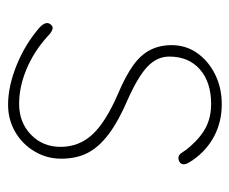

<svg xmlns="http://www.w3.org/2000/svg" viewBox="-68 -506 582 487"><g transform="rotate(90 223.5 -263.0)"><path d="M387 -460Q392 -452 394 -448.5Q396 -445 397 -440Q398 -436 396 -432Q394 -428 390 -426Q386 -424 381 -424Q373 -424 367 -434Q361 -444 351 -455Q326 -483 301 -495Q276 -507 244 -507Q189 -507 156.5 -478.5Q124 -450 124 -401Q124 -370 149 -346Q174 -322 232 -296Q288 -272 321 -247Q354 -222 368.5 -193.5Q383 -165 383 -127Q383 -90 364.5 -59Q346 -28 315 -10Q284 8 246 8Q199 8 145 -14Q91 -36 49 -73Q44 -78 41.5 -82.5Q39 -87 39 -91Q39 -96 43 -100.5Q47 -105 51 -105Q56 -105 61.5 -101.5Q67 -98 74 -91Q112 -57 156.5 -38.5Q201 -20 244 -20Q291 -20 322 -50Q353 -80 353 -125Q353 -172 321.5 -206Q290 -240 218 -271Q173 -290 146 -309.5Q119 -329 107 -353Q95 -377 95 -407Q95 -443 115 -471.5Q135 -500 169 -517Q203 -534 245 -534Q289 -534 325.5 -515Q362 -496 387 -460Z"/></g></svg>

Font: Playpen Sans Thin
Style: Regular
Weight: 250
Designer: Laura Meseguer, Veronika Burian, José Scaglione
Foundry: TypeTogether
Version: Version 1.001